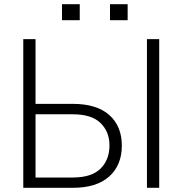

<svg xmlns="http://www.w3.org/2000/svg" viewBox="-20 -898 875 918"><path d="M149.9 -401.4H327.6Q442.4 -401.4 502.4 -348.1Q562.5 -294.9 562.5 -201.7Q562.5 -108.4 502.2 -54.2Q441.9 0 327.6 0H91.3V-710.9H149.9ZM149.9 -351.6V-49.3H327.6Q418 -49.3 460.7 -91.8Q503.4 -134.3 503.4 -202.6Q503.4 -268.1 460.7 -309.8Q418 -351.6 327.6 -351.6ZM741.2 0H682.6V-710.9H741.2ZM590.3 -801.3H505.9V-877.9H590.3ZM361.3 -801.3H276.4V-877.9H361.3Z"/></svg>

Font: Roboto Web
Style: Light
Weight: 300
Designer: Google
Version: Version 1.200310; 2013